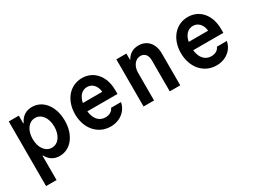

<svg xmlns="http://www.w3.org/2000/svg" viewBox="-54 -1127 2508 1904"><g transform="rotate(-30 1200.0 -175.0)"><path d="M63 -540V200H183V-78H188C219 -20 268 10 332 10C459 10 549 -107 549 -270C549 -433 459 -550 332 -550C264 -550 213 -516 183 -452H178V-540ZM305 -440C378 -440 429 -370 429 -270C429 -170 378 -100 305 -100C232 -100 181 -170 181 -270C181 -370 232 -440 305 -440Z M788 -237H1133V-282C1133 -441 1040 -550 905 -550C767 -550 668 -435 668 -273C668 -108 771 10 916 10C1022 10 1105 -54 1123 -150H1009C997 -116 961 -95 916 -95C844 -95 798 -148 788 -237ZM905 -448C964 -448 1007 -402 1013 -331H791C805 -404 847 -448 905 -448Z M1295 0H1415V-315C1415 -394 1458 -450 1518 -450C1566 -450 1595 -414 1595 -355V0H1715V-365C1715 -477 1651 -550 1552 -550C1490 -550 1442 -521 1414 -469H1410V-540H1295Z M2000 -237H2345V-282C2345 -441 2252 -550 2117 -550C1979 -550 1880 -435 1880 -273C1880 -108 1983 10 2128 10C2234 10 2317 -54 2335 -150H2221C2209 -116 2173 -95 2128 -95C2056 -95 2010 -148 2000 -237ZM2117 -448C2176 -448 2219 -402 2225 -331H2003C2017 -404 2059 -448 2117 -448Z"/></g></svg>

Font: CommitMono
Style: Bold
Weight: 700
Monospace: yes
Designer: Eigil Nikolajsen
Foundry: Eigil Nikolajsen
Version: Version 1.143